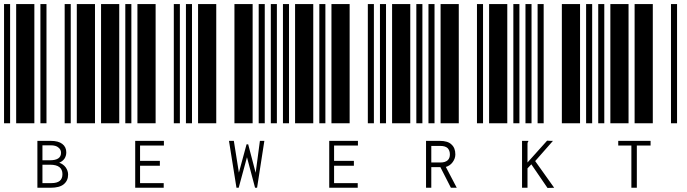

<svg xmlns="http://www.w3.org/2000/svg" viewBox="-20 -610 3400 950"><path d="M0 0V-590H30V0ZM60 0V-590H150V0ZM180 0V-590H210V0ZM300 0V-590H330V0ZM360 0V-590H450V0ZM165 87H231Q269 87 288 102Q308 117 308 144Q308 161 299 175Q289 189 273 195Q293 202 305 218Q317 235 317 254Q317 284 295 302Q274 319 230 319H165ZM227 183Q282 183 282 146Q282 130 269 120Q257 109 231 109H190V183ZM235 296Q289 296 289 252Q289 205 228 205H190V296Z M480 0V-590H570V0ZM600 0V-590H630V0ZM660 0V-590H750V0ZM840 0V-590H870V0ZM900 0V-590H930V0ZM649 87H791V110H673V186H771V210H673V296H790V319H649Z M960 0V-590H1050V0ZM1140 0V-590H1230V0ZM1260 0V-590H1290V0ZM1320 0V-590H1350V0ZM1380 0V-590H1410V0ZM1113 87H1137L1162 244L1200 104H1208L1245 245L1266 87H1288L1252 319H1242L1202 168L1161 319H1150Z M1440 0V-590H1530V0ZM1560 0V-590H1590V0ZM1620 0V-590H1710V0ZM1800 0V-590H1830V0ZM1860 0V-590H1890V0ZM1609 87H1751V110H1633V186H1731V210H1633V296H1750V319H1609Z M1920 0V-590H2010V0ZM2040 0V-590H2070V0ZM2100 0V-590H2130V0ZM2160 0V-590H2250V0ZM2340 0V-590H2370V0ZM2088 87H2156Q2196 87 2214 105Q2233 122 2233 154Q2233 174 2220 192Q2207 210 2186 216L2240 319H2211L2159 217H2114V319H2088ZM2159 194Q2183 194 2195 183Q2206 173 2206 154Q2206 135 2195 123Q2183 112 2159 112H2114V194Z M2400 0V-590H2490V0ZM2520 0V-590H2550V0ZM2580 0V-590H2610V0ZM2640 0V-590H2670V0ZM2760 0V-590H2850V0ZM2609 203 2590 223V319H2563V87H2594V90Q2592 92 2591 95Q2590 97 2590 104V194L2687 86Q2696 87 2706 87H2716L2628 187L2722 319L2689 320Z M2880 0V-590H2910V0ZM2940 0V-590H2970V0ZM3000 0V-590H3090V0ZM3120 0V-590H3210V0ZM3300 0V-590H3330V0ZM3104 110H3039V87H3199V110H3131V319H3104Z"/></svg>

Font: Libre Barcode 39 Text
Style: Regular
Weight: 400
Version: Version 1.005; ttfautohint (v1.8.3)